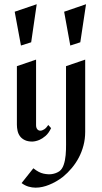

<svg xmlns="http://www.w3.org/2000/svg" viewBox="-20 -657 477 899"><path d="M151.9 -637.2 126 -459 78.1 -443.8 48.8 -602.1ZM219.2 -57.1Q208 -33.2 193.1 -20.5Q178.2 -7.8 164.6 -2Q148.4 4.9 131.8 5.9Q110.4 5.9 96.2 -1Q82 -7.8 73.7 -19Q65.4 -30.3 62.3 -44.4Q59.1 -58.6 59.1 -73.2V-347.2L148.9 -377.9V-70.8Q148.9 -59.1 154.3 -52.2Q159.7 -45.4 168.2 -45.2Q176.8 -44.9 186.8 -51.3Q196.8 -57.6 206.1 -71.8ZM382.8 -637.2 356 -459 309.1 -443.8 280.3 -602.1ZM378.9 -40Q378.9 -5.9 370.8 24.4Q362.8 54.7 348.9 81.1Q335 107.4 315.9 130.1Q296.9 152.8 274.9 170.9Q243.2 195.3 209.5 208.5Q195.3 214.4 179.2 218Q163.1 221.7 146.7 221.7Q130.4 221.7 113.5 216.8Q96.7 211.9 81.1 200.2L136.2 130.9Q161.6 151.4 183.8 156Q206.1 160.6 222.7 158.2Q242.2 155.3 257.8 145Q271.5 134.8 278.3 114.5Q285.2 94.2 287.4 69.3Q289.6 44.4 289.3 17.8Q289.1 -8.8 289.1 -32.2V-347.2L378.9 -377.9Z"/></svg>

Font: Redressed
Style: Regular
Weight: 400
Designer: Astigmatic (AOETI)
Foundry: Astigmatic (AOETI)
Version: Version 1.000